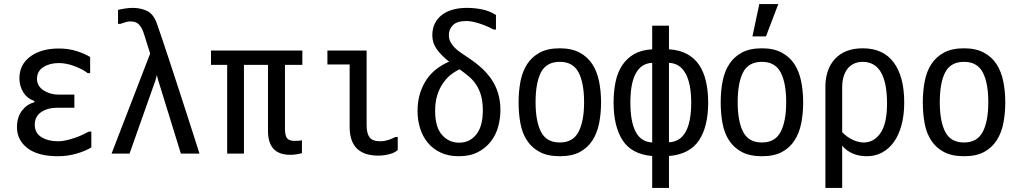

<svg xmlns="http://www.w3.org/2000/svg" viewBox="-20 -776 5040 950"><path d="M64 -146Q64 -197 89 -229Q114 -261 150 -270V-276Q114 -289 95 -320Q76 -351 76 -388Q76 -456 129.5 -496Q183 -536 271 -536Q319 -536 358.5 -523.5Q398 -511 426 -494V-414H414Q388 -434 348 -449Q308 -464 271 -464Q226 -464 194.5 -444Q163 -424 163 -385Q163 -367 172 -352.5Q181 -338 196 -328.5Q211 -319 229.5 -313.5Q248 -308 266 -308H348V-243H264Q216 -243 184 -221.5Q152 -200 152 -159Q152 -118 185 -97.5Q218 -77 268 -77Q287 -77 308.5 -82Q330 -87 350.5 -94Q371 -101 389 -109.5Q407 -118 420 -125H432V-47Q406 -30 361 -16.5Q316 -3 266 -3Q168 -3 116 -43Q64 -83 64 -146Z M564 -727Q580 -731 600 -734Q620 -737 637 -737Q675 -737 706.5 -722.5Q738 -708 755 -663Q763 -641 779.5 -592Q796 -543 817 -479.5Q838 -416 861 -345Q884 -274 905 -209.5Q926 -145 942.5 -93Q959 -41 967 -16H875L763 -378L756 -404L749 -378L621 -16H532L723 -511L695 -600Q688 -624 680 -638Q672 -652 663 -659Q654 -666 644 -668Q634 -670 623 -670Q614 -670 602 -666.5Q590 -663 576 -658H564Z M1306 -455H1187V-16H1104V-455H1024V-526H1476V-455H1390V-138Q1390 -106 1400 -92.5Q1410 -79 1437 -79Q1444 -79 1455 -79.5Q1466 -80 1474 -82V-18Q1458 -14 1444 -12Q1430 -10 1416 -10Q1306 -10 1306 -128Z M1948 -98V-34Q1934 -20 1906 -13Q1878 -6 1852 -6Q1710 -6 1710 -148V-457H1600V-526H1794V-156Q1794 -116 1808.5 -96.5Q1823 -77 1862 -77Q1881 -77 1900 -83Q1919 -89 1936 -98Z M2046 -227Q2046 -308 2084 -372Q2122 -436 2202 -471Q2164 -501 2141.5 -532Q2119 -563 2119 -601Q2119 -635 2132 -660.5Q2145 -686 2167.5 -703Q2190 -720 2221 -728.5Q2252 -737 2289 -737Q2329 -737 2365.5 -729.5Q2402 -722 2434 -702V-630H2422Q2391 -647 2353 -659.5Q2315 -672 2287 -672Q2242 -672 2221.5 -652Q2201 -632 2201 -603Q2201 -583 2209 -568Q2217 -553 2230.5 -539.5Q2244 -526 2262 -514Q2280 -502 2299 -489Q2335 -465 2364 -438.5Q2393 -412 2413.5 -381Q2434 -350 2445 -313Q2456 -276 2456 -231Q2456 -190 2445 -149.5Q2434 -109 2409 -76.5Q2384 -44 2345 -23.5Q2306 -3 2250 -3Q2199 -3 2160.5 -21Q2122 -39 2096.5 -70Q2071 -101 2058.5 -141.5Q2046 -182 2046 -227ZM2369 -229Q2369 -273 2360 -304Q2351 -335 2335.5 -358Q2320 -381 2299 -398.5Q2278 -416 2254 -433Q2230 -422 2208.5 -404.5Q2187 -387 2170 -361.5Q2153 -336 2143 -303Q2133 -270 2133 -228Q2133 -147 2167 -108.5Q2201 -70 2252 -70Q2304 -70 2336.5 -110.5Q2369 -151 2369 -229Z M2750 -3Q2690 -3 2650.5 -24Q2611 -45 2587.5 -81Q2564 -117 2555 -165.5Q2546 -214 2546 -270Q2546 -326 2555.5 -374.5Q2565 -423 2588.5 -459Q2612 -495 2651 -516Q2690 -537 2750 -537Q2808 -537 2847.5 -516Q2887 -495 2910.5 -459Q2934 -423 2944 -374Q2954 -325 2954 -270Q2954 -215 2944.5 -166.5Q2935 -118 2911.5 -81.5Q2888 -45 2849 -24Q2810 -3 2750 -3ZM2750 -71Q2815 -71 2842.5 -123.5Q2870 -176 2870 -270Q2870 -366 2842.5 -418Q2815 -470 2750 -470Q2684 -470 2657 -418.5Q2630 -367 2630 -270Q2630 -176 2657 -123.5Q2684 -71 2750 -71Z M3207 -4Q3105 -13 3060.5 -82Q3016 -151 3016 -268Q3016 -325 3026 -372Q3036 -419 3059 -453.5Q3082 -488 3118 -508.5Q3154 -529 3207 -532V-649H3290V-532Q3342 -529 3379 -509Q3416 -489 3439 -455Q3462 -421 3473 -373.5Q3484 -326 3484 -268Q3484 -150 3438.5 -81.5Q3393 -13 3290 -4V154H3207ZM3207 -465Q3154 -463 3126.5 -414Q3099 -365 3099 -268Q3099 -175 3125 -124.5Q3151 -74 3207 -71ZM3400 -268Q3400 -362 3372 -412.5Q3344 -463 3290 -465V-72Q3400 -77 3400 -268Z M3750 -3Q3690 -3 3650.5 -24Q3611 -45 3587.5 -81Q3564 -117 3555 -165.5Q3546 -214 3546 -270Q3546 -326 3555.5 -374.5Q3565 -423 3588.5 -459Q3612 -495 3651 -516Q3690 -537 3750 -537Q3808 -537 3847.5 -516Q3887 -495 3910.5 -459Q3934 -423 3944 -374Q3954 -325 3954 -270Q3954 -215 3944.5 -166.5Q3935 -118 3911.5 -81.5Q3888 -45 3849 -24Q3810 -3 3750 -3ZM3750 -71Q3815 -71 3842.5 -123.5Q3870 -176 3870 -270Q3870 -366 3842.5 -418Q3815 -470 3750 -470Q3684 -470 3657 -418.5Q3630 -367 3630 -270Q3630 -176 3657 -123.5Q3684 -71 3750 -71ZM3737 -756H3831L3770 -596H3703Z M4064 -333Q4061 -429 4110 -483Q4159 -537 4249 -537Q4350 -537 4402 -467Q4454 -397 4454 -269Q4454 -206 4440.5 -156.5Q4427 -107 4402.5 -73Q4378 -39 4344 -21Q4310 -3 4269 -3Q4231 -3 4200 -16Q4169 -29 4147 -55V154H4064ZM4369 -264Q4369 -366 4339 -418Q4309 -470 4248 -470Q4228 -470 4210 -463Q4192 -456 4178 -441Q4164 -426 4155.5 -401.5Q4147 -377 4147 -343V-122Q4170 -98 4198.5 -84.5Q4227 -71 4254 -71Q4304 -71 4336.5 -117.5Q4369 -164 4369 -264Z M4750 -3Q4690 -3 4650.5 -24Q4611 -45 4587.5 -81Q4564 -117 4555 -165.5Q4546 -214 4546 -270Q4546 -326 4555.5 -374.5Q4565 -423 4588.5 -459Q4612 -495 4651 -516Q4690 -537 4750 -537Q4808 -537 4847.5 -516Q4887 -495 4910.5 -459Q4934 -423 4944 -374Q4954 -325 4954 -270Q4954 -215 4944.5 -166.5Q4935 -118 4911.5 -81.5Q4888 -45 4849 -24Q4810 -3 4750 -3ZM4750 -71Q4815 -71 4842.5 -123.5Q4870 -176 4870 -270Q4870 -366 4842.5 -418Q4815 -470 4750 -470Q4684 -470 4657 -418.5Q4630 -367 4630 -270Q4630 -176 4657 -123.5Q4684 -71 4750 -71Z"/></svg>

Font: D2Coding ligature
Style: Regular
Weight: 400
Monospace: yes
Designer: Yong-Rak Park; Jeong-Hwan Yoon; Sang-Min Lee;
Foundry: NHN Corporation
Version: Version 1.3.2; Build 20180524